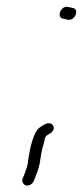

<svg xmlns="http://www.w3.org/2000/svg" viewBox="-20 -480 249 577"><path d="M48 57C46 62 47 66 49 70C56 83 75 79 82 63L88 47C93 36 96 24 99 13C102 -7 105 -29 112 -51C114 -61 116 -68 118 -71C125 -77 133 -78 139 -87C148 -101 133 -115 118 -108C104 -101 94 -95 87 -82C74 -57 66 -14 63 14C61 23 57 33 54 42ZM171 -457C157 -448 154 -427 169 -424L183 -421C188 -420 192 -420 197 -423C210 -431 215 -453 199 -456L185 -459C180 -460 176 -460 171 -457Z"/></svg>

Font: Stray Cat
Style: SuExtObl
Weight: 400
Version: Version 1.0